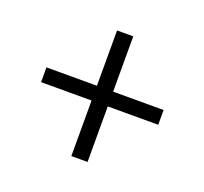

<svg xmlns="http://www.w3.org/2000/svg" viewBox="-95 -711 775 728"><g transform="rotate(20 293.0 -346.5)"><path d="M260.3 -92.8V-316.9H56.6V-376.5H260.3V-599.6H325.7V-376.5H529.3V-316.9H325.7V-92.8Z"/></g></svg>

Font: CaskaydiaCove NFP Light
Style: Regular
Weight: 300
Designer: Aaron Bell
Foundry: Saja Typeworks
Version: Version 2111.001; VTT 6.35;Nerd Fonts 3.1.1